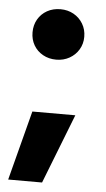

<svg xmlns="http://www.w3.org/2000/svg" viewBox="-50 -548 397 722"><g transform="rotate(5 149.0 -187.5)"><path d="M136.7 140.6H8.8L77.1 -122.1H239.3ZM51.8 -418.9Q51.8 -446.3 64.2 -468Q76.7 -489.7 98.9 -502.2Q121.1 -514.6 149.4 -514.6Q176.8 -514.6 199 -502.2Q221.2 -489.7 234.1 -468Q247.1 -446.3 247.1 -418.9Q247.1 -392.1 234.1 -370.6Q221.2 -349.1 199 -336.7Q176.8 -324.2 149.4 -324.2Q121.1 -324.2 98.9 -336.7Q76.7 -349.1 64.2 -370.6Q51.8 -392.1 51.8 -418.9Z"/></g></svg>

Font: Wanted Sans ExtraBold
Style: Regular
Weight: 800
Designer: Original Design by Kil Hyung-jin and Kang Hanbin, Wanted Lab, Inc; Hangeul from Source Han Sans by Jang Soo-young and Ka
Foundry: Wanted Lab, Inc.
Version: Version 1.003